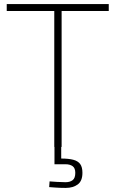

<svg xmlns="http://www.w3.org/2000/svg" viewBox="-20 -720 566 941"><path d="M246 0V-666H13V-700H513V-666H282V0ZM302 201Q278 201 255.5 199.5Q233 198 221 197L223 169Q237 170 259.5 171.5Q282 173 301 173Q323 173 336 163Q349 153 349 127Q349 104 336 94.5Q323 85 301 85H247V-1H280V57Q316 57 339 63Q362 69 373 84Q384 99 384 127Q384 167 361 184Q338 201 302 201Z"/></svg>

Font: Cairo Play ExtraLight
Style: Regular
Weight: 250
Version: Version 3.119